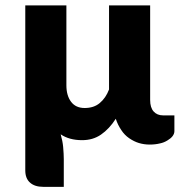

<svg xmlns="http://www.w3.org/2000/svg" viewBox="-20 -539 710 723"><path d="M594.2 -104.5H636.7V-44.9Q636.7 -35.6 629.9 -26.4Q623 -17.6 611.3 -10.7Q597.7 -2 582.5 1Q564.9 5.4 543.5 5.4Q522.5 5.4 502.9 -0.5Q484.9 -5.9 466.3 -18.6Q448.7 -30.8 437 -48.8Q423.3 -68.8 416 -91.8Q391.6 -53.7 360.4 -32.2Q330.1 -11.2 289.1 -11.2Q240.7 -11.2 208.5 -33.2Q215.8 -7.8 217.8 14.2Q220.2 42 220.2 60.1V164.6H143.1Q110.4 164.6 92.8 148.4Q75.2 132.8 75.2 102.5V-518.6H230V-217.8Q230 -179.2 247.6 -155.8Q265.1 -132.3 298.8 -132.3Q333.5 -132.3 355.5 -150.9Q378.4 -169.9 390.6 -202.1V-518.6H545.4V-162.6Q545.4 -133.8 558.6 -119.1Q571.8 -104.5 594.2 -104.5Z"/></svg>

Font: Lato-ExtraBold
Style: Regular
Weight: 500
Designer: Lukasz Dziedzic with Adam Twardoch and Botio Nikoltchev
Foundry: tyPoland Lukasz Dziedzic
Version: ""